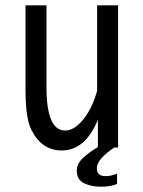

<svg xmlns="http://www.w3.org/2000/svg" viewBox="-20 -585 540 724"><path d="M359.4 119.1Q324.7 119.1 297.1 106Q269.5 92.8 269.5 58.6Q269.5 32.7 293 10.7Q316.4 -11.2 349.1 -30.3V-133.8Q301.8 -17.6 212.4 -17.6Q136.7 -17.6 97.7 -96.7Q76.2 -140.6 76.2 -246.6V-564.9H155.3V-255.9Q155.3 -92.8 225.6 -92.8Q258.3 -92.8 290.5 -130.4Q326.7 -172.4 346.2 -242.7V-564.9H425.3V-28.8H411.1Q345.2 15.1 345.2 49.8Q345.2 79.1 378.4 79.1Q399.4 79.1 421.4 69.8V108.9Q396.5 119.1 359.4 119.1Z"/></svg>

Font: BIZ UDGothic
Style: Regular
Weight: 400
Monospace: yes
Designer: TypeBank Co., Ltd.
Foundry: Morisawa Inc.
Version: Version 1.05